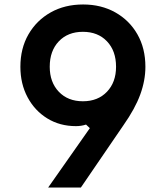

<svg xmlns="http://www.w3.org/2000/svg" viewBox="-20 -837 740 857"><path d="M351 -817Q432 -817 495 -781.5Q558 -746 593.5 -683.5Q629 -621 629 -539Q629 -478 606 -415Q583 -352 531 -278L341 0H195L381 -265L364 -281Q343 -274 319 -274Q247 -274 191 -308.5Q135 -343 103 -403Q71 -463 71 -539Q71 -621 107 -683.5Q143 -746 206 -781.5Q269 -817 351 -817ZM498 -539Q498 -610 457.5 -652.5Q417 -695 350 -695Q283 -695 242.5 -652.5Q202 -610 202 -539Q202 -470 242.5 -427.5Q283 -385 350 -385Q417 -385 457.5 -427.5Q498 -470 498 -539Z"/></svg>

Font: Martian Mono Medium
Style: Regular
Weight: 500
Monospace: yes
Designer: Roman Shamin
Foundry: Evil Martians
Version: Version 1.000; ttfautohint (v1.8.4.7-5d5b)